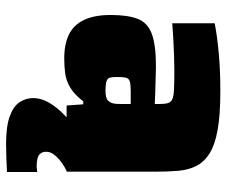

<svg xmlns="http://www.w3.org/2000/svg" viewBox="-78 -480 762 647"><g transform="rotate(90 303.5 -157.0)"><path d="M177 8Q130 8 97.5 -7.5Q65 -23 48 -58Q31 -93 31 -149Q31 -206 44 -239.5Q57 -273 94.5 -287Q132 -301 204 -301Q212 -301 227 -300.5Q242 -300 260.5 -299.5Q279 -299 297.5 -298.5Q316 -298 331 -297V-313Q331 -332 327.5 -342.5Q324 -353 313 -357Q302 -361 279 -362Q256 -363 218 -363Q194 -363 166.5 -362Q139 -361 111.5 -359.5Q84 -358 59 -356V-499Q100 -507 158 -512.5Q216 -518 288 -518Q367 -518 417.5 -509Q468 -500 497 -482Q526 -464 539.5 -437.5Q553 -411 556 -377Q559 -343 559 -301V0H336L332 -56H322Q298 -25 274.5 -11.5Q251 2 227 5Q203 8 177 8ZM286 -131Q298 -131 306.5 -133Q315 -135 319.5 -139.5Q324 -144 327 -151Q330 -158 330.5 -167.5Q331 -177 331 -189V-216H288Q266 -216 255.5 -213Q245 -210 242.5 -200.5Q240 -191 240 -169Q240 -155 242 -146.5Q244 -138 254 -134.5Q264 -131 286 -131ZM466 204Q406 204 372 191.5Q338 179 324.5 158Q311 137 311 113Q311 82 332.5 49.5Q354 17 389 -11L559 -1Q545 5 529.5 16Q514 27 503 40.5Q492 54 492 68Q491 82 501 91.5Q511 101 542 101Q544 101 548.5 100.5Q553 100 560 99V201Q542 202 515 203Q488 204 466 204Z"/></g></svg>

Font: Saira SemiExpanded Black
Style: Regular
Weight: 900
Width: 6
Designer: Hector Gatti with collaboration of the Omnibus-Type team
Foundry: Omnibus-Type
Version: Version 1.101